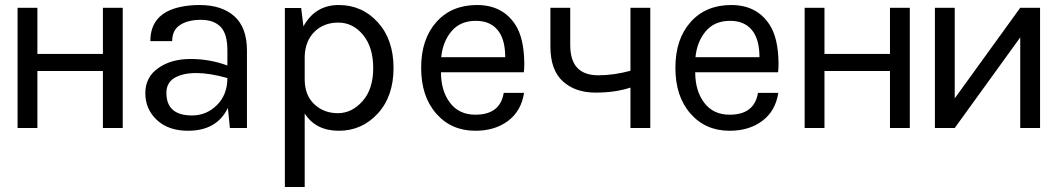

<svg xmlns="http://www.w3.org/2000/svg" viewBox="-20 -510 4214 765"><path d="M50 0V-479H129V-295H390V-479H469V0H390V-227H129V0Z M611 -239Q662 -275 739 -275Q816 -275 886 -249V-310Q886 -375 859 -403Q832 -431 780.5 -431Q729 -431 697.5 -410.5Q666 -390 666 -346H579Q579 -456 697 -482Q733 -490 775 -490Q864 -490 914 -445Q964 -400 964 -308V0H896L888 -80Q844 11 729 11Q651 11 605 -32Q559 -75 559 -139Q559 -203 611 -239ZM643 -140Q643 -50 745 -50Q803 -50 844.5 -91.5Q886 -133 886 -199Q815 -219 762 -219Q709 -219 676 -200Q643 -181 643 -140Z M1115 235V-478H1180L1189 -405Q1236 -490 1329.5 -490Q1423 -490 1485.5 -421Q1548 -352 1548 -239Q1548 -126 1485 -57.5Q1422 11 1330 11Q1238 11 1194 -58V235ZM1194 -194Q1194 -131 1232 -95Q1270 -59 1326 -59Q1382 -59 1424.5 -107Q1467 -155 1467 -238.5Q1467 -322 1426.5 -371Q1386 -420 1328 -420Q1270 -420 1233 -383.5Q1196 -347 1194 -285Z M2033 -412Q2068 -359 2069 -257Q2069 -235 2067 -222H1737Q1737 -148 1773 -100.5Q1809 -53 1874 -53Q1973 -53 1987 -140H2068Q2057 -68 2004.5 -28.5Q1952 11 1874 11Q1778 11 1718 -57.5Q1658 -126 1658 -240Q1658 -354 1718.5 -422Q1779 -490 1880.5 -490Q1982 -490 2033 -412ZM1738 -282H1993Q1993 -346 1969 -382Q1939 -427 1876 -427Q1814 -427 1779 -385.5Q1744 -344 1738 -282Z M2173 -325V-479H2252V-331Q2252 -271 2279 -241Q2307 -210 2364 -210Q2425 -210 2492 -228V-479H2571V0H2492V-161Q2431 -141 2353 -141Q2272 -141 2222.5 -186Q2173 -231 2173 -325Z M3046 -412Q3081 -359 3082 -257Q3082 -235 3080 -222H2750Q2750 -148 2786 -100.5Q2822 -53 2887 -53Q2986 -53 3000 -140H3081Q3070 -68 3017.5 -28.5Q2965 11 2887 11Q2791 11 2731 -57.5Q2671 -126 2671 -240Q2671 -354 2731.5 -422Q2792 -490 2893.5 -490Q2995 -490 3046 -412ZM2751 -282H3006Q3006 -346 2982 -382Q2952 -427 2889 -427Q2827 -427 2792 -385.5Q2757 -344 2751 -282Z M3186 0V-479H3265V-295H3526V-479H3605V0H3526V-227H3265V0Z M3705 0V-479H3784V-118L4045 -479H4124V0H4045V-361L3784 0Z"/></svg>

Font: Karmilla
Style: Regular
Weight: 400
Designer: Jonathan Pinhorn
Version: Version 1.000